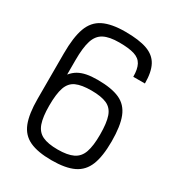

<svg xmlns="http://www.w3.org/2000/svg" viewBox="-194 -936 988 1072"><g transform="rotate(30 300.0 -400.0)"><path d="M300 14Q211 14 158.5 -10.5Q106 -35 84 -91.5Q62 -148 62 -244V-537Q62 -641 84 -701.5Q106 -762 158.5 -788Q211 -814 300 -814Q388 -814 440 -795.5Q492 -777 515 -734.5Q538 -692 538 -618H463Q463 -667 448 -695Q433 -723 397.5 -734Q362 -745 300 -745Q237 -745 201.5 -726.5Q166 -708 151.5 -663Q137 -618 137 -537V-444Q156 -467 178 -479.5Q200 -492 229.5 -498Q259 -504 300 -504Q390 -504 442 -480.5Q494 -457 516.5 -400.5Q539 -344 539 -245Q539 -149 516.5 -92.5Q494 -36 442 -11Q390 14 300 14ZM300 -55Q363 -55 399 -72.5Q435 -90 449.5 -131.5Q464 -173 464 -245Q464 -321 449.5 -362Q435 -403 399 -419Q363 -435 300 -435Q237 -435 201.5 -419Q166 -403 151.5 -361.5Q137 -320 137 -244Q137 -172 151.5 -130.5Q166 -89 201.5 -72Q237 -55 300 -55Z"/></g></svg>

Font: Victor Mono Thin
Style: Regular
Weight: 400
Monospace: yes
Version: Version 1.561;gftools[0.9.30]